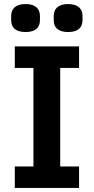

<svg xmlns="http://www.w3.org/2000/svg" viewBox="-20 -927 463 947"><path d="M106 -769C158 -769 177 -794 177 -827V-848C177 -881 158 -907 106 -907C54 -907 35 -881 35 -848V-827C35 -794 54 -769 106 -769ZM316 -769C368 -769 387 -794 387 -827V-848C387 -881 368 -907 316 -907C264 -907 245 -881 245 -848V-827C245 -794 264 -769 316 -769ZM370 0V-106H277V-592H370V-698H53V-592H145V-106H53V0Z"/></svg>

Font: IBM Plex Thai SemiBold
Style: Regular
Weight: 600
Designer: Mike Abbink, Paul van der Laan, Pieter van Rosmalen, Ben Mitchell, Mark Frömberg
Foundry: Bold Monday
Version: Version 1.0